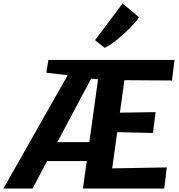

<svg xmlns="http://www.w3.org/2000/svg" viewBox="-80 -1095 1042 1115"><path d="M109.1 0H-60.1L313 -658.2L188.9 -672.6L201.1 -747H933.2L918.9 -627.5L642.5 -629.3L616.2 -440.8L823.5 -443.8L808.5 -322.6L600.8 -327.7L571.5 -117.2L888.8 -122.8L873.7 0H401.6L423.7 -159.7H193.5ZM449.2 -638.2 252.9 -269.6H438.8L489.5 -634.4ZM527.7 -817.3 472 -861.8 631.9 -1074.9 726.8 -995.2Q720.9 -983.3 703.4 -963.2Q686 -943.2 662.1 -920.2Q638.1 -897.2 612.7 -875.6Q587.3 -853.9 564.7 -838.1Q542.2 -822.3 527.7 -817.3Z"/></svg>

Font: Merriweather Sans Variable Regular
Style: Italic
Weight: 300
Italic angle: -8°
Designer: Eben Sorkin
Foundry: Eben Sorkin
Version: Version 2.001